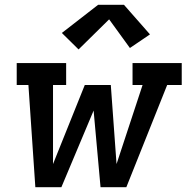

<svg xmlns="http://www.w3.org/2000/svg" viewBox="-20 -784 790 804"><path d="M128 0 99 -428H50V-520H257V-428H202V-97L335 -428H444L468 -97L577 -428H535V-520H741V-428H680L509 0H401L372 -321L237 0ZM309 -577 239 -646 391 -764H499L608 -640L524 -583L437 -703Z"/></svg>

Font: Iosevka Etoile SmBdObl
Style: Regular
Weight: 600
Italic angle: -9°
Designer: Belleve Invis
Foundry: Belleve Invis
Version: Version 15.5.2; ttfautohint (v1.8.4)